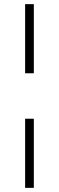

<svg xmlns="http://www.w3.org/2000/svg" viewBox="-20 -725 284 925"><path d="M101 -372V-705H143V-372ZM101 180V-153H143V180Z"/></svg>

Font: Nunito Sans 12pt ExtraLight 12pt ExtraLight
Style: Regular
Weight: 250
Version: Version 3.101;gftools[0.9.27]